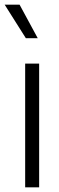

<svg xmlns="http://www.w3.org/2000/svg" viewBox="-42 -804 254 824"><path d="M66 -531H126V0H66ZM-22 -784H42L120 -640H69Z"/></svg>

Font: Eudoxus Sans Light
Style: Regular
Weight: 300
Designer: Stijn de Vries
Foundry: tokotype
Version: Version 2.005